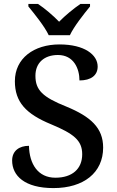

<svg xmlns="http://www.w3.org/2000/svg" viewBox="-20 -951 598 981"><path d="M229 -771H337C358 -816 409 -880 440 -918V-931H391C357 -908 312 -871 282 -840C252 -871 209 -908 174 -931H125V-918C156 -880 208 -816 229 -771ZM253 10C408 10 507 -69 507 -197C507 -298 443 -355 320 -406C197 -455 161 -491 161 -564C161 -630 206 -670 276 -670C357 -670 386 -600 386 -540C445 -540 479 -566 479 -611C479 -671 412 -724 284 -724C153 -724 56 -653 56 -536C56 -430 112 -369 241 -316C356 -268 400 -234 400 -163C400 -88 349 -43 263 -43C174 -43 130 -113 128 -206C78 -206 42 -180 42 -131C42 -53 106 10 253 10Z"/></svg>

Font: Noto Naskh Arabic UI Medium
Style: Regular
Weight: 500
Designer: Monotype Design Team, David Williams, Mohamad Dakak and Nizar Qandah
Foundry: Monotype Imaging Inc.
Version: Version 2.014